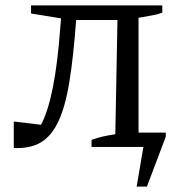

<svg xmlns="http://www.w3.org/2000/svg" viewBox="-20 -544 678 711"><path d="M486 147 511 0H319V-26Q341 -34 361 -38.5Q381 -43 407 -47L415 -470H262Q252 -334 237 -241.5Q222 -149 196 -94Q170 -39 130 -16Q90 7 31 4V-94L132 -82Q184 -180 203 -439L206 -476L95 -494V-524H581V-497Q562 -490 545.5 -487.5Q529 -485 493 -478V-53H594V-38L524 147Z"/></svg>

Font: Piazzolla SC
Style: Regular
Weight: 400
Designer: Juan Pablo del Peral
Foundry: Huerta Tipografica
Version: Version 1.330